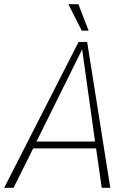

<svg xmlns="http://www.w3.org/2000/svg" viewBox="-43 -901 614 921"><path d="M418 -189H116L22 0H-23L334 -700H375L486 0H445ZM413 -222 351 -664 132 -222ZM285 -881H333L382 -754H349Z"/></svg>

Font: Sarabun Thin
Style: Italic
Weight: 250
Italic angle: -10°
Designer: Suppakit Chalermlarp | Katatrad Co.,Ltd.
Foundry: Cadson Demak Co.,Ltd.
Version: Version 1.000; ttfautohint (v1.6)